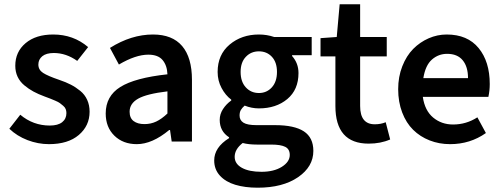

<svg xmlns="http://www.w3.org/2000/svg" viewBox="-20 -665 2357 902"><path d="M210 12.2Q158.7 12.2 109.1 -6.8Q59.6 -25.9 23.9 -60.1L75.2 -126Q135.7 -75.2 213.9 -75.2Q252.4 -75.2 272.2 -91.1Q292 -106.9 292 -133.8Q292 -143.6 288.8 -152.1Q285.6 -160.6 276.9 -168Q268.1 -175.3 261.5 -180.4Q254.9 -185.5 239.3 -192.1Q223.6 -198.7 216.1 -201.7Q208.5 -204.6 189 -211.9Q159.7 -222.7 137.2 -234.9Q114.7 -247.1 94.2 -264.2Q73.7 -281.2 62.7 -304.4Q51.8 -327.6 51.8 -356Q51.8 -421.4 100.1 -462.2Q148.4 -502.9 230 -502.9Q324.7 -502.9 394 -443.8L342.8 -378.9Q290.5 -416 232.9 -416Q197.3 -416 178.7 -400.9Q160.2 -385.7 160.2 -361.8Q160.2 -336.9 182.4 -322.5Q204.6 -308.1 257.8 -290Q289.6 -279.3 312.7 -267.3Q335.9 -255.4 357.2 -238Q378.4 -220.7 389.6 -195.8Q400.9 -170.9 400.9 -140.1Q400.9 -74.2 350.3 -31Q299.8 12.2 210 12.2Z M622.6 12.2Q558.1 12.2 517.3 -27.6Q476.6 -67.4 476.6 -131.8Q476.6 -213.4 545.2 -256.3Q613.8 -299.3 766.6 -315.9Q765.1 -357.4 743.9 -382.8Q722.7 -408.2 676.8 -408.2Q617.2 -408.2 538.6 -361.8L496.6 -439.9Q596.7 -502.9 698.7 -502.9Q789.6 -502.9 835.7 -448.7Q881.8 -394.5 881.8 -290V0H786.6L778.8 -54.2H774.9Q694.8 12.2 622.6 12.2ZM658.7 -82Q688.5 -82 713.9 -94Q739.3 -106 766.6 -131.8V-235.8Q668.9 -224.1 628.9 -201.4Q588.9 -178.7 588.9 -140.1Q588.9 -110.4 607.7 -96.2Q626.5 -82 658.7 -82Z M1190.4 216.8Q1130.9 216.8 1085.4 203.1Q1040 189.5 1013.2 160.2Q986.3 130.9 986.3 88.9Q986.3 27.3 1056.2 -16.1V-20Q1012.2 -48.3 1012.2 -102.1Q1012.2 -128.9 1027.6 -152.6Q1043 -176.3 1066.4 -192.9V-196.8Q1039.1 -217.3 1020.8 -251.7Q1002.4 -286.1 1002.4 -327.1Q1002.4 -408.2 1058.8 -455.6Q1115.2 -502.9 1196.3 -502.9Q1233.9 -502.9 1268.1 -491.2H1444.3V-405.8H1352.1V-401.9Q1382.3 -368.2 1382.3 -321.8Q1382.3 -243.7 1329.8 -199.7Q1277.3 -155.8 1196.3 -155.8Q1162.1 -155.8 1129.4 -168.9Q1117.2 -158.2 1111.3 -147.9Q1105.5 -137.7 1105.5 -122.1Q1105.5 -100.1 1123.8 -88.6Q1142.1 -77.1 1185.1 -77.1H1272.5Q1362.8 -77.1 1407.5 -47.9Q1452.1 -18.6 1452.1 43.9Q1452.1 118.2 1380.1 167.5Q1308.1 216.8 1190.4 216.8ZM1196.3 -228Q1232.9 -228 1257.1 -254.6Q1281.2 -281.2 1281.2 -327.1Q1281.2 -372.6 1257.3 -398.2Q1233.4 -423.8 1196.3 -423.8Q1159.2 -423.8 1134.8 -397.9Q1110.4 -372.1 1110.4 -327.1Q1110.4 -281.2 1134.8 -254.6Q1159.2 -228 1196.3 -228ZM1208.5 142.1Q1266.6 142.1 1304 118.7Q1341.3 95.2 1341.3 63Q1341.3 35.6 1320.1 24.9Q1298.8 14.2 1254.4 14.2H1187.5Q1148.4 14.2 1120.1 6.8Q1082.5 36.1 1082.5 71.8Q1082.5 104.5 1116.2 123.3Q1149.9 142.1 1208.5 142.1Z M1711.9 9.8Q1555.7 9.8 1555.7 -167V-399.9H1485.8V-485.8L1562 -491.2L1575.7 -645H1671.9V-491.2H1796.9V-399.9H1671.9V-167Q1671.9 -81.1 1740.7 -81.1Q1769 -81.1 1792 -90.8L1813 -9.8Q1768.1 9.8 1711.9 9.8Z M2080.6 -412.1Q2040 -412.1 2009.3 -385.3Q1978.5 -358.4 1968.8 -297.9H2178.7Q2178.7 -351.6 2153.8 -381.8Q2128.9 -412.1 2080.6 -412.1ZM2094.7 12.2Q2043 12.2 1998.3 -5.4Q1953.6 -22.9 1920.9 -55.2Q1888.2 -87.4 1869.4 -136.7Q1850.6 -186 1850.6 -246.1Q1850.6 -304.2 1869.9 -353.5Q1889.2 -402.8 1921.1 -435.1Q1953.1 -467.3 1993.9 -485.1Q2034.7 -502.9 2078.6 -502.9Q2176.3 -502.9 2228.5 -439.2Q2280.8 -375.5 2280.8 -270Q2280.8 -239.3 2274.4 -210H1966.3Q1975.6 -145.5 2014.9 -112.8Q2054.2 -80.1 2108.4 -80.1Q2170.4 -80.1 2222.7 -113.8L2262.7 -40Q2188.5 12.2 2094.7 12.2Z"/></svg>

Font: Source Sans 3 Semibold
Style: Regular
Weight: 600
Designer: Paul D. Hunt
Foundry: Adobe
Version: Version 3.052;hotconv 1.1.0;makeotfexe 2.6.0